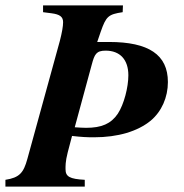

<svg xmlns="http://www.w3.org/2000/svg" viewBox="-47 -689 678 709"><path d="M312 -534 325 -572C345 -629 353 -636 406 -644L407 -669H112V-644L143 -640C174 -636 186 -627 186 -607C186 -592 182 -569 174 -538L54 -102C40 -51 25 -33 -27 -25V0H266V-25C210 -28 195 -37 195 -64C195 -74 194 -91 203 -126L219 -187C254 -183 273 -182 300 -182C389 -182 461 -204 509 -243C550 -277 573 -330 573 -386C573 -487 502 -534 356 -534ZM292 -451C302 -488 308 -502 343 -502C396 -502 427 -469 427 -411C427 -367 411 -304 388 -269C363 -232 328 -217 271 -217C258 -217 246 -218 229 -219Z"/></svg>

Font: XITS
Style: Bold Italic
Weight: 700
Italic angle: -16.33°
Designer: MicroPress Inc., with final additions and corrections provided by Coen Hoffman, Elsevier (retired)
Version: Version 1.105